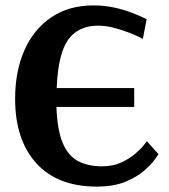

<svg xmlns="http://www.w3.org/2000/svg" viewBox="-20 -680 626 711"><path d="M338 11Q193 11 114.5 -75.5Q36 -162 36 -314Q36 -416 70.5 -494Q105 -572 170 -616Q235 -660 326 -660Q365 -660 400.5 -652.5Q436 -645 463.5 -634.5Q491 -624 507 -616.5Q523 -609 523 -609L509 -536Q509 -536 494 -543.5Q479 -551 454 -560.5Q429 -570 400 -577.5Q371 -585 343 -585Q270 -585 232.5 -533Q195 -481 190 -354H477V-284H189Q192 -198 212.5 -150Q233 -102 270 -83Q307 -64 358 -64Q398 -64 428.5 -78Q459 -92 480.5 -110.5Q502 -129 513 -143Q524 -157 524 -157L567 -109Q567 -109 554.5 -91Q542 -73 515 -49Q488 -25 444.5 -7Q401 11 338 11Z"/></svg>

Font: Arsenal SC
Style: Bold
Weight: 700
Designer: Andrij Shevchenko
Foundry: Stairsfor
Version: Version 2.001; ttfautohint (v1.8.4.7-5d5b)